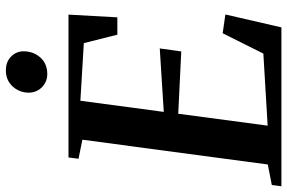

<svg xmlns="http://www.w3.org/2000/svg" viewBox="-196 -816 1002 670"><g transform="rotate(-90 305.0 -481.0)"><path d="M-10 0 -5.5 -33.5 66 -47.5 152.5 -694.5 86 -708 90.5 -743H589L579.5 -572.5H519L489.5 -689.5L288.5 -701.5L249.5 -410.5L471 -424.5L460.5 -349.5L243 -360L201.5 -48L453 -63L524 -205L589.5 -195.5L544.5 0ZM381 -817Q363 -817 348 -826Q333 -835 324.8 -849.8Q316.5 -864.5 316.5 -882.5Q317.5 -916 339.2 -938.8Q361 -961.5 394 -961.5Q425 -961.5 443.2 -942.8Q461.5 -924 461 -898.5Q460.5 -864.5 439 -840.8Q417.5 -817 381 -817Z"/></g></svg>

Font: Merriweather 72pt SemiBold
Style: Italic
Weight: 600
Italic angle: -7.8°
Version: Version 2.101